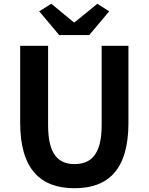

<svg xmlns="http://www.w3.org/2000/svg" viewBox="-20 -984 788 1018"><path d="M375 14C556 14 661 -87 661 -333V-741H519V-320C519 -166 463 -114 375 -114C289 -114 235 -166 235 -320V-741H87V-333C87 -87 195 14 375 14ZM294 -798H453L559 -924L496 -964L376 -866H371L252 -964L188 -924Z"/></svg>

Font: Source Han Sans JP
Style: Bold
Weight: 700
Designer: Ryoko NISHIZUKA 西塚涼子 (kana, bopomofo & ideographs); Paul D. Hunt (Latin, Greek & Cyrillic); Sandoll Communications 산돌커뮤니
Foundry: Adobe
Version: Version 2.002;hotconv 1.0.116;makeotfexe 2.5.65601